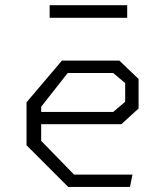

<svg xmlns="http://www.w3.org/2000/svg" viewBox="-20 -740 660 760"><path d="M250 0H494.5L504.5 -49H273L143 -182.5V-248.5H460.5L528.5 -310.5V-427.5L452.5 -500H225L85 -335V-165ZM143 -297V-317.5L248 -451H428L475.5 -411V-337L428 -297ZM176.5 -669.5H483.5V-719.5H176.5Z"/></svg>

Font: Monaspace Krypton ExtraLight
Style: Regular
Weight: 200
Designer: Riley Cran & the Lettermatic Team
Foundry: Lettermatic
Version: Version 1.101 (Monaspace Krypton)